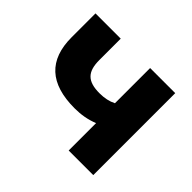

<svg xmlns="http://www.w3.org/2000/svg" viewBox="-125 -716 893 893"><g transform="rotate(45 322.0 -269.5)"><path d="M572.8 0V-539.1H407.7V-307.6C383.8 -295.4 356 -289.6 324.2 -289.6C245.1 -289.6 214.4 -321.3 214.4 -398.4V-539.1H48.3V-382.8C48.3 -232.4 129.4 -158.2 291.5 -158.2C335 -158.2 373 -165 411.1 -180.2V0Z"/></g></svg>

Font: Winston ExtraBold
Style: Regular
Weight: 800
Designer: Vernon Adams, Kim Jin-seong, David Berlow, Cristiano Sobral
Foundry: The Winston Project Authors
Version: Version 3.004